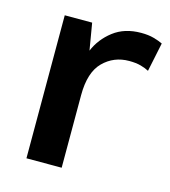

<svg xmlns="http://www.w3.org/2000/svg" viewBox="-81 -550 547 616"><g transform="rotate(15 193.0 -242.0)"><path d="M62 0V-475H153L168 -386Q185 -427 222 -455.5Q259 -484 314 -484Q338 -484 356 -479Q374 -474 386 -468L366 -372Q355 -378 339 -382.5Q323 -387 300 -387Q249 -387 214 -352Q179 -317 179 -241V0Z"/></g></svg>

Font: Mukta Malar SemiBold
Style: Regular
Weight: 600
Designer: Aadarsh Rajan, Girish Dalvi, Yashodeep Gholap
Foundry: Ek Type
Version: Version 2.538;PS 1.000;hotconv 16.6.51;makeotf.lib2.5.65220;